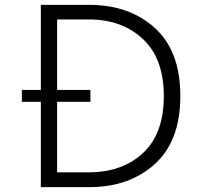

<svg xmlns="http://www.w3.org/2000/svg" viewBox="-20 -770 815 790"><path d="M347 -750Q512 -750 617 -655Q722 -560 722 -375Q722 -190 617 -95Q512 0 347 0H148V-351H70V-400H148V-750ZM346 -61Q483 -61 568.5 -140.5Q654 -220 654 -375Q654 -529 568 -609.5Q482 -690 346 -690H215V-400H352V-351H215V-61Z"/></svg>

Font: Oakes Grotesk Light
Style: Regular
Weight: 300
Designer: Samuel Oakes
Foundry: Samuel Oakes
Version: Version 1.000;PS 001.000;hotconv 1.0.88;makeotf.lib2.5.64775